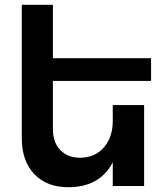

<svg xmlns="http://www.w3.org/2000/svg" viewBox="-20 -777 694 802"><path d="M611 -439H201V-238Q201 -182 232 -150Q263 -118 316 -118Q378 -119 414.5 -162Q451 -205 451 -271V-338H582V0H451V-99Q397 5 265 5Q175 5 123 -50Q71 -105 71 -200V-757H201V-534H611Z"/></svg>

Font: Montserrat arm Medium
Style: Regular
Weight: 500
Designer: Julieta Ulanovsky
Foundry: Julieta Ulanovsky
Version: Version 6.000;PS 006.000;hotconv 1.0.88;makeotf.lib2.5.64775